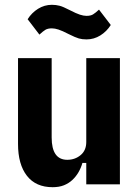

<svg xmlns="http://www.w3.org/2000/svg" viewBox="-20 -767 580 799"><path d="M339 -89H323Q317 -68 306.5 -50Q296 -32 281 -18Q266 -4 246 4Q226 12 199 12Q129 12 92 -35.5Q55 -83 55 -168V-525H195V-195Q195 -102 260 -102Q292 -102 315.5 -121.5Q339 -141 339 -176V-525H479V0H339ZM340 -603Q322 -603 308 -607Q294 -611 266 -625Q239 -639 223.5 -644Q208 -649 196 -649Q179 -649 169 -643Q159 -637 144 -623L95 -687Q112 -714 138.5 -730.5Q165 -747 196 -747Q205 -747 212.5 -746Q220 -745 228 -743Q236 -741 246 -736.5Q256 -732 270 -725Q297 -711 312.5 -706Q328 -701 340 -701Q357 -701 367 -707Q377 -713 392 -727L441 -663Q424 -636 397.5 -619.5Q371 -603 340 -603Z"/></svg>

Font: IBM Plex Sans Cond
Style: Bold
Weight: 700
Width: 3
Designer: Mike Abbink, Paul van der Laan, Pieter van Rosmalen
Foundry: Bold Monday
Version: Version 1.3